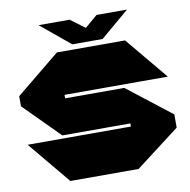

<svg xmlns="http://www.w3.org/2000/svg" viewBox="-95 -993 1076 1087"><g transform="rotate(-10 443.5 -450.0)"><path d="M274 -486V-730H665L867 -487V-486ZM222 0 20 -243V-244H613V0ZM222 -262 20 -465V-466H613V-262ZM20 -466V-523L273 -730H274V-466ZM613 0V-466H614L867 -269V-193L614 0ZM367 -760 199 -899V-900H376L520 -793ZM367 -760 531 -900H705V-899L541 -760Z"/></g></svg>

Font: Foldit Thin Black
Style: Regular
Weight: 900
Version: Version 1.003